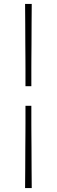

<svg xmlns="http://www.w3.org/2000/svg" viewBox="-20 -806 290 980"><path d="M110 -366V-457Q110 -471.5 109.8 -504.8Q109.5 -538 109.2 -584Q109 -630 108.8 -682.2Q108.5 -734.5 108 -786H142Q141.5 -734.5 141.2 -682.2Q141 -630 140.8 -584Q140.5 -538 140.2 -504.8Q140 -471.5 140 -457V-366ZM108 154Q108.5 102 108.8 50Q109 -2 109.2 -48Q109.5 -94 109.8 -127.5Q110 -161 110 -175V-266H140V-175Q140 -161 140.2 -127.5Q140.5 -94 140.8 -48Q141 -2 141.2 50Q141.5 102 142 154Z"/></svg>

Font: Commissioner Loud Thin
Style: Regular
Weight: 100
Designer: Kostas Bartsokas
Foundry: Kostas Bartsokas
Version: Version 1.000; ttfautohint (v1.8.3)